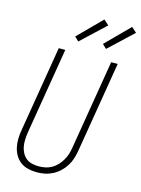

<svg xmlns="http://www.w3.org/2000/svg" viewBox="-142 -1048 836 1136"><g transform="rotate(15 276.5 -480.5)"><path d="M199 8Q172 8 146 2Q120 -4 99.5 -19Q79 -34 66 -56Q53 -78 47.5 -103.5Q42 -129 42.5 -156Q43 -183 48 -210L135 -735H175L87 -204Q84 -183 83 -161.5Q82 -140 85.5 -120Q89 -100 98.5 -82Q108 -64 123 -51.5Q138 -39 158.5 -34Q179 -29 200 -29Q220 -29 240.5 -33Q261 -37 279.5 -47.5Q298 -58 313 -74Q328 -90 338.5 -108Q349 -126 355.5 -146Q362 -166 365 -186L456 -735H496L404 -180Q400 -155 392.5 -131Q385 -107 371.5 -85Q358 -63 338.5 -44.5Q319 -26 296 -14Q273 -2 248.5 3Q224 8 199 8ZM406 -803 381 -827 522 -969 553 -941ZM236 -803 211 -827 352 -969 383 -941Z"/></g></svg>

Font: Iosevka SS04 Extralight
Style: Italic
Weight: 200
Italic angle: -9°
Monospace: yes
Designer: Belleve Invis
Foundry: Belleve Invis
Version: Version 19.0.0; ttfautohint (v1.8.4)